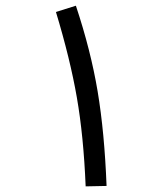

<svg xmlns="http://www.w3.org/2000/svg" viewBox="-20 -664 570 672"><path d="M175.8 -622.1 245.6 -644Q297.9 -486.8 321.8 -343.8Q345.7 -200.7 353 -13.2L279.8 -11.7Q272.5 -188 249 -322.8Q225.6 -457.5 175.8 -622.1Z"/></svg>

Font: AzarMehrMonospaced
Style: SerifBold
Weight: 1
Designer: Amin Abedi
Version: Version 1.00